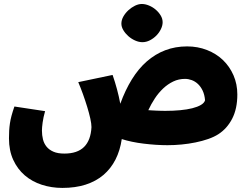

<svg xmlns="http://www.w3.org/2000/svg" viewBox="-20 -715 1236 950"><path d="M784.7 -605Q784.7 -588.4 776.1 -570.8Q767.6 -553.2 753.7 -539.1Q739.7 -524.9 721.7 -515.6Q703.6 -506.3 684.6 -506.3Q667 -506.3 648.4 -514.6Q629.9 -522.9 615 -536.1Q600.1 -549.3 590.3 -565.7Q580.6 -582 580.6 -598.1Q580.6 -615.7 590.3 -633.1Q600.1 -650.4 615.2 -664.3Q630.4 -678.2 647.9 -686.8Q665.5 -695.3 681.6 -695.3Q698.7 -695.3 717 -687.7Q735.4 -680.2 750.2 -667.5Q765.1 -654.8 774.9 -638.7Q784.7 -622.6 784.7 -605ZM808.6 3.4Q782.2 3.4 752 1.5Q721.7 -0.5 691.4 -4.2Q661.1 -7.8 633.1 -13.7Q605 -19.5 582.5 -26.9Q574.2 29.8 551.3 74.7Q528.3 119.6 491.5 150.9Q454.6 182.1 403.8 198.5Q353 214.8 288.6 214.8Q234.9 214.8 186.8 199.2Q138.7 183.6 102.5 152.6Q66.4 121.6 45.4 75.7Q24.4 29.8 24.4 -30.3Q24.4 -51.3 25.4 -68.8Q26.4 -86.4 29.1 -104.5Q31.7 -122.6 37.1 -142.6Q42.5 -162.6 51.3 -188L203.1 -165Q194.3 -134.3 190.9 -108.6Q187.5 -83 187.5 -68.8Q187.5 -45.9 192.6 -25.4Q197.8 -4.9 210.4 10.7Q223.1 26.4 244.4 35.6Q265.6 44.9 298.3 44.9Q362.8 44.9 396 12Q429.2 -21 432.6 -85.9Q432.6 -102.1 426.8 -128.7Q420.9 -155.3 411.4 -186.3Q401.9 -217.3 390.4 -249.3Q378.9 -281.2 367.2 -308.6L537.1 -344.2Q549.3 -309.1 558.8 -273.7Q568.4 -238.3 575.2 -201.7Q599.6 -269 632.3 -322Q665 -375 706.3 -411.1Q747.6 -447.3 797.4 -466.3Q847.2 -485.4 905.8 -485.4Q958.5 -485.4 1004.2 -467.5Q1049.8 -449.7 1083 -418Q1116.2 -386.2 1135.3 -342.5Q1154.3 -298.8 1154.3 -247.6Q1154.3 -177.2 1128.9 -127.9Q1103.5 -78.6 1060.1 -50.8Q1039.6 -37.6 1010.3 -27.3Q981 -17.1 947.5 -10.3Q914.1 -3.4 878.4 0Q842.8 3.4 808.6 3.4ZM798.8 -166.5Q837.4 -166.5 871.3 -169.7Q905.3 -172.9 931.4 -179.4Q957.5 -186 974.1 -195.8Q990.7 -205.6 994.6 -218.8Q992.2 -246.6 982.7 -266.6Q973.1 -286.6 959.2 -299.6Q945.3 -312.5 928.7 -318.6Q912.1 -324.7 895.5 -324.7Q864.3 -324.7 837.2 -311.8Q810.1 -298.8 787.1 -277.1Q764.2 -255.4 745.8 -227.5Q727.5 -199.7 713.9 -169.9Q720.7 -169.4 731.9 -168.7Q743.2 -168 755.6 -167.5Q768.1 -167 779.8 -166.7Q791.5 -166.5 798.8 -166.5Z"/></svg>

Font: DimaFred
Style: Bold
Weight: 800
Designer: R.Balvardi
Foundry: R.Balvardi (r.balvardi@gmail.com)
Version: Version 1.00;August 2, 2018;FontCreator 11.5.0.2427 64-bit